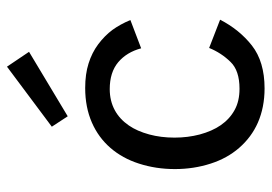

<svg xmlns="http://www.w3.org/2000/svg" viewBox="-130 -610 752 531"><g transform="rotate(-90 245.5 -344.0)"><path d="M368.2 -639.2 189.9 -532.2 161.1 -576.2 327.1 -700.2ZM43.9 -235.8Q43.9 -288.6 59.1 -335.4Q73.7 -380.9 102.5 -414.1Q131.3 -447.3 172.4 -465.3Q214.8 -483.9 268.1 -483.9Q306.6 -483.9 335.9 -474.6Q365.7 -465.3 389.2 -447.8Q412.6 -430.2 428.7 -408.7Q444.3 -387.2 456.1 -358.9L377.9 -329.1Q367.2 -369.1 339.4 -392.6Q311.5 -416 265.1 -416Q232.4 -416 206.5 -401.9Q182.1 -388.7 164.6 -363.3Q148.9 -340.8 139.6 -306.6Q130.9 -274.4 130.9 -236.8Q130.9 -200.2 139.6 -167Q148.9 -132.8 165 -109.4Q182.1 -84.5 207 -70.8Q231.4 -57.1 266.1 -57.1Q316.4 -57.1 340.3 -82Q365.2 -107.4 378.9 -141.1L457 -110.8Q429.7 -57.6 385.7 -22.9Q340.8 12.2 267.1 12.2Q214.8 12.2 172.4 -6.3Q132.3 -23.9 102.5 -58.1Q73.7 -91.3 59.1 -136.7Q43.9 -183.6 43.9 -235.8Z"/></g></svg>

Font: Post Grotesk Regular
Style: Regular
Weight: 500
Version: 0.900; ttfautohint (v0.96) -l 8 -r 50 -G 200 -x 14 -w "gGD" 